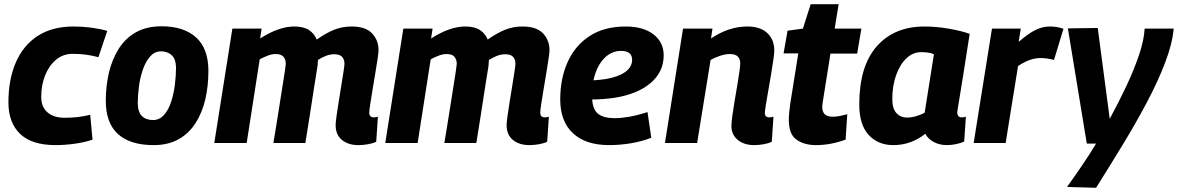

<svg xmlns="http://www.w3.org/2000/svg" viewBox="-20 -680 5601 913"><path d="M244 10Q131 10 75.5 -43.5Q20 -97 20 -193Q20 -301 55 -382.5Q90 -464 159 -509Q228 -554 330 -554Q372 -554 414 -548.5Q456 -543 490 -533L448 -408Q415 -417 385 -420.5Q355 -424 326 -424Q280 -424 246.5 -396Q213 -368 194.5 -321.5Q176 -275 176 -219Q176 -172 205.5 -146Q235 -120 287 -120Q318 -120 346.5 -123Q375 -126 409 -134L420 -16Q382 -3 335 3.5Q288 10 244 10Z M711 10Q599 10 541 -42.5Q483 -95 483 -201Q483 -271 498 -334.5Q513 -398 544.5 -448Q576 -498 626.5 -526.5Q677 -555 748 -555Q854 -555 912.5 -502Q971 -449 971 -343Q971 -270 956 -206.5Q941 -143 909.5 -94Q878 -45 828.5 -17.5Q779 10 711 10ZM709 -109Q739 -110 760 -133.5Q781 -157 793.5 -195Q806 -233 811.5 -276.5Q817 -320 817 -360Q816 -400 796 -418Q776 -436 744 -436Q714 -435 693 -410.5Q672 -386 659 -348Q646 -310 640.5 -267.5Q635 -225 635 -189Q636 -146 655.5 -127.5Q675 -109 709 -109Z M1684 10Q1636 10 1606 -14.5Q1576 -39 1576 -85Q1576 -96 1580 -126.5Q1584 -157 1590.5 -196Q1597 -235 1603 -273Q1609 -311 1613.5 -339.5Q1618 -368 1618 -377Q1618 -397 1607 -409.5Q1596 -422 1570 -422Q1550 -422 1531.5 -415Q1513 -408 1492 -395Q1492 -391 1491 -382Q1490 -373 1490 -367Q1483 -324 1473 -260.5Q1463 -197 1452.5 -128Q1442 -59 1432 0H1280Q1287 -42 1295 -91Q1303 -140 1310.5 -188.5Q1318 -237 1324.5 -277.5Q1331 -318 1335 -344.5Q1339 -371 1339 -376Q1339 -397 1328 -410Q1317 -423 1291 -423Q1273 -423 1254.5 -416Q1236 -409 1215 -398L1153 0H999L1085 -544H1224L1217 -497Q1306 -554 1379 -554Q1424 -554 1449.5 -537Q1475 -520 1486 -492Q1532 -524 1570 -539Q1608 -554 1652 -554Q1718 -554 1749 -521.5Q1780 -489 1780 -441Q1780 -430 1775.5 -400Q1771 -370 1764.5 -331Q1758 -292 1751.5 -253Q1745 -214 1740.5 -184.5Q1736 -155 1736 -145Q1736 -122 1757 -122Q1768 -122 1777 -125L1769 -6Q1753 2 1729.5 6Q1706 10 1684 10Z M2497 10Q2449 10 2419 -14.5Q2389 -39 2389 -85Q2389 -96 2393 -126.5Q2397 -157 2403.5 -196Q2410 -235 2416 -273Q2422 -311 2426.5 -339.5Q2431 -368 2431 -377Q2431 -397 2420 -409.5Q2409 -422 2383 -422Q2363 -422 2344.5 -415Q2326 -408 2305 -395Q2305 -391 2304 -382Q2303 -373 2303 -367Q2296 -324 2286 -260.5Q2276 -197 2265.5 -128Q2255 -59 2245 0H2093Q2100 -42 2108 -91Q2116 -140 2123.5 -188.5Q2131 -237 2137.5 -277.5Q2144 -318 2148 -344.5Q2152 -371 2152 -376Q2152 -397 2141 -410Q2130 -423 2104 -423Q2086 -423 2067.5 -416Q2049 -409 2028 -398L1966 0H1812L1898 -544H2037L2030 -497Q2119 -554 2192 -554Q2237 -554 2262.5 -537Q2288 -520 2299 -492Q2345 -524 2383 -539Q2421 -554 2465 -554Q2531 -554 2562 -521.5Q2593 -489 2593 -441Q2593 -430 2588.5 -400Q2584 -370 2577.5 -331Q2571 -292 2564.5 -253Q2558 -214 2553.5 -184.5Q2549 -155 2549 -145Q2549 -122 2570 -122Q2581 -122 2590 -125L2582 -6Q2566 2 2542.5 6Q2519 10 2497 10Z M3077 -25Q3031 -7 2979 1.5Q2927 10 2877 10Q2765 10 2704.5 -46.5Q2644 -103 2644 -207Q2644 -306 2679 -384.5Q2714 -463 2783.5 -508.5Q2853 -554 2956 -554Q3039 -554 3087.5 -516.5Q3136 -479 3136 -417Q3136 -338 3073.5 -285Q3011 -232 2902 -215Q2845 -207 2796 -207Q2799 -158 2825 -138Q2851 -118 2905 -118Q2933 -118 2973 -125Q3013 -132 3059 -147ZM2933 -438Q2886 -438 2851 -400.5Q2816 -363 2802 -298Q2816 -299 2831 -300.5Q2846 -302 2860 -304Q2919 -314 2952 -337Q2985 -360 2986 -395Q2986 -438 2933 -438Z M3228 -544H3368L3361 -497Q3445 -554 3534 -554Q3595 -554 3628.5 -523Q3662 -492 3662 -438Q3662 -427 3657.5 -396Q3653 -365 3646.5 -325.5Q3640 -286 3633 -247Q3626 -208 3621.5 -179.5Q3617 -151 3617 -143Q3617 -122 3638 -122Q3649 -122 3658 -125L3650 -6Q3634 2 3610.5 6Q3587 10 3566 10Q3518 10 3488 -15Q3458 -40 3458 -81Q3458 -95 3462 -126Q3466 -157 3472.5 -195.5Q3479 -234 3485.5 -272Q3492 -310 3496 -339Q3500 -368 3500 -378Q3500 -399 3488.5 -411Q3477 -423 3451 -423Q3429 -423 3405 -415Q3381 -407 3359 -395L3295 0H3142Z M4009 -137 4001 -16Q3965 -3 3930.5 3.5Q3896 10 3859 10Q3805 10 3768 -15.5Q3731 -41 3731 -110Q3731 -125 3733 -146.5Q3735 -168 3738 -188L3776 -426H3706L3725 -534L3798 -544L3835 -660H3968L3949 -544H4076L4056 -425H3929L3893 -199Q3890 -182 3890 -171Q3890 -149 3901.5 -137Q3913 -125 3940 -125Q3954 -125 3971 -128Q3988 -131 4009 -137Z M4482 10Q4449 10 4421.5 -4Q4394 -18 4380 -44Q4348 -18 4309.5 -4Q4271 10 4228 10Q4155 10 4110.5 -38.5Q4066 -87 4066 -183Q4066 -365 4149 -459.5Q4232 -554 4376 -554Q4432 -554 4492.5 -543.5Q4553 -533 4591 -519Q4573 -403 4561.5 -330.5Q4550 -258 4543.5 -219.5Q4537 -181 4534.5 -165Q4532 -149 4532 -146Q4532 -122 4553 -122Q4565 -122 4573 -125L4565 -7Q4551 0 4528 5Q4505 10 4482 10ZM4377 -144 4421 -422Q4408 -428 4392.5 -430Q4377 -432 4360 -432Q4321 -432 4290 -402.5Q4259 -373 4241 -322Q4223 -271 4223 -208Q4223 -164 4242.5 -142.5Q4262 -121 4293 -121Q4314 -121 4336.5 -127.5Q4359 -134 4377 -144Z M4834 -544 4824 -481Q4869 -520 4903 -537Q4937 -554 4972 -554Q5008 -554 5037 -543L4992 -395Q4958 -404 4928 -404Q4904 -404 4878.5 -395.5Q4853 -387 4821 -366L4762 0H4610L4697 -544Z M5423 -544H5561Q5555 -473 5521 -383.5Q5487 -294 5434 -194Q5381 -94 5318 9.5Q5255 113 5192 213L5054 209Q5094 153 5128 103Q5162 53 5192 3H5148L5058 -545L5200 -547L5257 -115Q5299 -192 5335.5 -269.5Q5372 -347 5396 -417.5Q5420 -488 5423 -544Z"/></svg>

Font: Georama
Style: Bold Italic
Weight: 700
Italic angle: -9°
Designer: Jean-Baptiste Levee
Foundry: Production Type
Version: Version 1.000